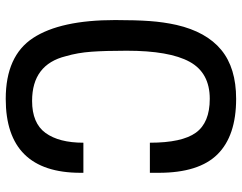

<svg xmlns="http://www.w3.org/2000/svg" viewBox="-107 -725 844 670"><g transform="rotate(90 315.0 -390.0)"><path d="M325 12Q175 12 112.5 -83.5Q50 -179 50 -370Q50 -442 53.5 -490.5Q57 -539 67 -584Q91 -688 154 -740Q217 -792 325 -792Q454 -792 518.5 -727Q583 -662 583 -522V-491H478Q478 -603 443 -651.5Q408 -700 325 -700Q234 -700 195.5 -629.5Q157 -559 157 -410Q157 -335 160.5 -287Q164 -239 176 -198Q205 -80 332 -80Q410 -80 444 -127Q478 -174 478 -259H583V-249Q583 12 325 12Z"/></g></svg>

Font: Tanohe Sans Medium
Style: Regular
Weight: 500
Designer: Village Type and Design LLC
Foundry: Cooper Hewitt Smithsonian Design Museum
Version: Version 1.00;September 29, 2021;FontCreator 13.0.0.2655 64-b